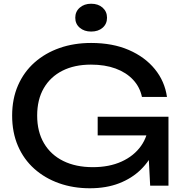

<svg xmlns="http://www.w3.org/2000/svg" viewBox="-20 -994 986 1028"><path d="M835 -326Q834 -256 808 -194.5Q782 -133 734 -86Q686 -39 617.5 -12.5Q549 14 461 14Q372 14 296 -13Q220 -40 163.5 -90.5Q107 -141 76 -213Q45 -285 45 -375Q45 -465 76.5 -537Q108 -609 165 -659.5Q222 -710 299 -737Q376 -764 468 -764Q583 -764 669.5 -726.5Q756 -689 809 -624Q862 -559 874 -475H740Q729 -528 692.5 -567Q656 -606 599 -627Q542 -648 467 -648Q379 -648 314.5 -615.5Q250 -583 214.5 -522Q179 -461 179 -375Q179 -289 215.5 -227Q252 -165 319 -132Q386 -99 477 -99Q565 -99 631 -129Q697 -159 735 -212.5Q773 -266 776 -337ZM503 -269V-369H882V0H784L768 -311L799 -269ZM468 -825Q431 -825 407 -845.5Q383 -866 383 -899Q383 -932 407 -953Q431 -974 468 -974Q506 -974 529.5 -953Q553 -932 553 -899Q553 -866 529.5 -845.5Q506 -825 468 -825Z"/></svg>

Font: Bounded
Style: Regular
Weight: 400
Designer: Vlad Churkin
Version: Version 1.0